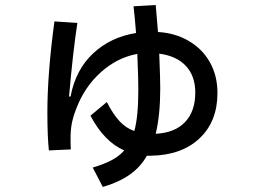

<svg xmlns="http://www.w3.org/2000/svg" viewBox="-20 -666 1040 762"><path d="M843 -297Q843 -184 772 -117Q701 -50 579 -48H563Q537 -2 493.5 28Q450 58 388 76L348 -1Q392 -14 422.5 -30Q453 -46 473 -69Q393 -104 339 -207L404 -261Q428 -214 453.5 -186Q479 -158 513 -146Q529 -202 529 -312Q529 -350 525 -452Q446 -438 380.5 -379.5Q315 -321 282 -233Q270 -202 265 -176Q260 -150 260 -117Q260 -89 261 -73L174 -69Q168 -125 168 -220Q168 -374 196 -581L287 -575Q269 -456 254 -283H260Q280 -389 349.5 -454Q419 -519 520 -535Q514 -609 510 -641L598 -646L607 -539Q676 -535 730 -503Q784 -471 813.5 -418Q843 -365 843 -297ZM755 -299Q755 -364 718 -404Q681 -444 612 -453Q616 -353 616 -315Q616 -210 598 -135Q674 -139 714.5 -181.5Q755 -224 755 -299Z"/></svg>

Font: IBM Plex Sans JP Medium
Style: Regular
Weight: 500
Designer: Mike Abbink; Paul van der Laan; Pieter van Rosmalen; Wujin Sim; Yejin Wi; Jinhee Kim; Boomi Park; Yona Kim; Kichan Ma
Foundry: Sandoll Inc.
Version: Version 1.001